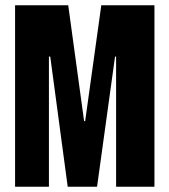

<svg xmlns="http://www.w3.org/2000/svg" viewBox="-20 -706 640 726"><path d="M37 0V-686H238L298 -248H302L363 -686H564V0H419V-492H415L347 0H236L170 -492H165V0Z"/></svg>

Font: Chivo Mono
Style: Bold
Weight: 700
Monospace: yes
Designer: Hector Gatti
Foundry: Omnibus-Type
Version: Version 1.008; ttfautohint (v1.8.4.7-5d5b)